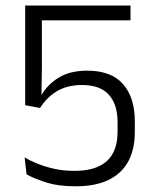

<svg xmlns="http://www.w3.org/2000/svg" viewBox="-20 -659 555 690"><path d="M251.5 10.5Q189 10.5 144.8 -3.8Q100.5 -18 75.5 -32.5L68.5 -93.5Q90 -80.5 117.2 -69.8Q144.5 -59 176.8 -52Q209 -45 247 -45Q300.5 -45 335 -61.2Q369.5 -77.5 386 -108.8Q402.5 -140 402.5 -184.5V-220.5Q402.5 -283 371.5 -318.2Q340.5 -353.5 274.5 -353.5Q223 -353.5 186 -332Q149 -310.5 124 -271L70.5 -281V-639H449V-586H130.5V-416.5L129 -316.5L129.5 -318Q151 -355.5 191.2 -380.2Q231.5 -405 294 -405Q380 -405 422.2 -356.8Q464.5 -308.5 464.5 -223V-183.5Q464.5 -124 441.8 -80.5Q419 -37 371.8 -13.2Q324.5 10.5 251.5 10.5Z"/></svg>

Font: Anek Gujarati Light
Style: Regular
Weight: 300
Designer: Mrunmayee Ghaisas (Gujarati), Yesha Goshar (Latin)
Foundry: Ek Type
Version: Version 1.003